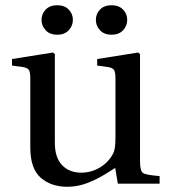

<svg xmlns="http://www.w3.org/2000/svg" viewBox="-20 -703 646 735"><path d="M363 -587Q347 -604 347 -627Q347 -650 363 -666.5Q379 -683 407 -683Q435 -683 451 -666.5Q467 -650 467 -627Q467 -604 451 -587Q435 -570 407 -570Q379 -570 363 -587ZM155 -587Q139 -604 139 -627Q139 -650 155 -666.5Q171 -683 199 -683Q227 -683 243 -666.5Q259 -650 259 -627Q259 -604 243 -587Q227 -570 199 -570Q171 -570 155 -587ZM26 -452V-477L183 -502L190 -496V-156Q190 -100 217.5 -71Q245 -42 291 -42Q330 -42 363.5 -62.5Q397 -83 414 -117Q422 -133 422 -177V-402Q422 -428 416 -436Q410 -444 390 -447L352 -452V-477L509 -502L516 -496V-87Q516 -49 527 -41Q538 -33 591 -29V0H431L421 -60Q420 -59 384 -37Q348 -15 312 -1.5Q276 12 238 12Q175 12 135.5 -23Q96 -58 96 -138V-402Q96 -428 90 -436Q84 -444 64 -447Z"/></svg>

Font: Linguistics Pro
Style: Regular
Weight: 400
Designer: Stefan Peev, Context Ltd
Foundry: Stefan Peev, Context Ltd
Version: Version 001.000